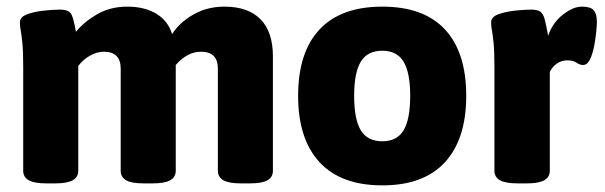

<svg xmlns="http://www.w3.org/2000/svg" viewBox="-20 -551 1823 579"><path d="M119 2Q83 2 66.5 -7.5Q50 -17 50 -36V-349Q50 -396 47.5 -421Q45 -446 42.5 -459Q40 -472 40 -483Q40 -500 62 -508Q84 -516 112.5 -519Q141 -522 160 -522Q188 -522 195 -508.5Q202 -495 209 -455Q232 -484 272 -507.5Q312 -531 364 -531Q416 -531 451.5 -509.5Q487 -488 499 -448Q520 -482 562 -506.5Q604 -531 657 -531Q728 -531 765.5 -493Q803 -455 803 -381V-36Q803 -17 787 -7.5Q771 2 734 2H706Q670 2 653.5 -7.5Q637 -17 637 -36V-344Q637 -395 586 -395Q545 -395 510 -355V-36Q510 -17 493.5 -7.5Q477 2 441 2H413Q376 2 360 -7.5Q344 -17 344 -36V-344Q344 -395 293 -395Q272 -395 251 -383Q230 -371 216 -352V-36Q216 -17 199.5 -7.5Q183 2 147 2Z M1133 8Q1008 8 943.5 -62Q879 -132 879 -262Q879 -393 943.5 -462Q1008 -531 1133 -531Q1258 -531 1322 -462Q1386 -393 1386 -262Q1386 -132 1322 -62Q1258 8 1133 8ZM1133 -125Q1177 -125 1197 -158Q1217 -191 1217 -262Q1217 -332 1197 -365Q1177 -398 1133 -398Q1088 -398 1068 -365Q1048 -332 1048 -262Q1048 -191 1068 -158Q1088 -125 1133 -125Z M1541 2Q1504 2 1487.5 -7.5Q1471 -17 1471 -36V-349Q1471 -396 1468.5 -421Q1466 -446 1463.5 -459Q1461 -472 1461 -483Q1461 -500 1483 -508Q1505 -516 1533.5 -519Q1562 -522 1582 -522Q1600 -522 1609 -516Q1618 -510 1622.5 -493Q1627 -476 1633 -443Q1646 -482 1677 -506.5Q1708 -531 1735 -531Q1761 -531 1770.5 -520Q1780 -509 1780 -485Q1780 -476 1778 -455Q1776 -434 1771.5 -411Q1767 -388 1759 -371.5Q1751 -355 1738 -355Q1729 -355 1718.5 -362Q1708 -369 1691 -369Q1673 -369 1659 -359Q1645 -349 1638 -334V-36Q1638 -17 1621.5 -7.5Q1605 2 1569 2Z"/></svg>

Font: Asap ExtraBold
Style: Regular
Weight: 800
Designer: Pablo Cosgaya
Foundry: Omnibus-Type
Version: Version 3.001; ttfautohint (v1.8.4.7-5d5b)